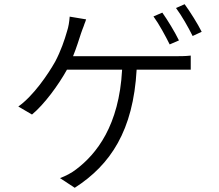

<svg xmlns="http://www.w3.org/2000/svg" viewBox="-20 -842 1040 912"><path d="M938 -691C919 -729 884 -785 857 -822L816 -804C844 -766 873 -715 895 -671L938 -691ZM830 -650C810 -691 776 -747 751 -782L709 -764C736 -727 766 -671 786 -631L830 -650ZM629 -511H800C810 -511 822 -511 835 -511H845C859 -511 873 -511 886 -511V-578C861 -575 832 -575 808 -575H327C344 -617 355 -654 365 -684C369 -695 373 -707 378 -719L381 -728C384 -735 387 -743 389 -750L311 -763C309 -738 306 -716 298 -692C287 -653 269 -600 242 -549C208 -489 139 -387 67 -336L132 -298C190 -346 257 -437 298 -511H560C546 -245 438 -110 341 -37C319 -20 292 -6 265 4L335 50C505 -59 613 -222 629 -511Z"/></svg>

Font: Glow Sans SC Normal
Style: Regular
Weight: 400
Designer: Ryoko NISHIZUKA (kana, bopomofo & ideographs); Paul D. Hunt (Latin, Greek & Cyrillic); Sandoll Communications, Soo-young
Version: Version 0.93